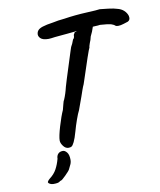

<svg xmlns="http://www.w3.org/2000/svg" viewBox="-94 -716 847 1018"><g transform="rotate(-10 330.0 -207.0)"><path d="M660 -570Q660 -557 648 -551Q642 -549 624.5 -543.5Q607 -538 596 -538Q587 -538 582 -540Q572 -549 558 -553Q544 -557 500 -560Q487 -558 477 -558Q467 -558 461 -557Q453 -531 441 -508Q437 -489 430 -474Q423 -454 424 -451Q421 -447 405 -400.5Q389 -354 375 -310Q365 -279 360 -265Q355 -255 347.5 -233.5Q340 -212 337 -203L312 -134Q304 -119 292.5 -86.5Q281 -54 274 -28Q263 11 254.5 28Q246 45 240 49Q234 53 223 53Q207 53 195 37Q183 21 183 7Q183 -15 198.5 -67Q214 -119 228 -150Q232 -168 235.5 -179Q239 -190 240 -195Q243 -199 249.5 -216.5Q256 -234 260 -249Q263 -267 322 -450L329 -471Q338 -486 346 -509Q354 -514 354 -530Q354 -533 357.5 -538Q361 -543 361 -545Q362 -546 364 -546Q365 -546 366.5 -545.5Q368 -545 372 -549H371L322 -544L300 -542Q241 -537 233 -535L219 -534Q188 -534 175.5 -546.5Q163 -559 167 -575Q170 -588 182.5 -596Q195 -604 224 -610Q233 -612 259 -616L286 -621L320 -625Q378 -634 443 -637Q470 -638 488.5 -639.5Q507 -641 513 -642Q527 -641 558.5 -637Q590 -633 604 -628Q626 -623 640 -610Q654 -597 659 -580Q660 -576 660 -570ZM83 215Q83 208 97 196Q121 178 134 154Q147 130 155 100Q155 84 164 74Q173 64 190 64Q201 64 211.5 77Q222 90 222 118Q222 129 218 139Q214 149 205 166Q202 173 180 195Q158 217 153 217Q150 217 143 222.5Q136 228 111 228Q101 228 93 224Q85 220 83 215Z"/></g></svg>

Font: Caveat
Style: Bold
Weight: 700
Designer: Pablo Impallari
Foundry: Pablo Impallari
Version: Version 1.500; ttfautohint (v1.6)